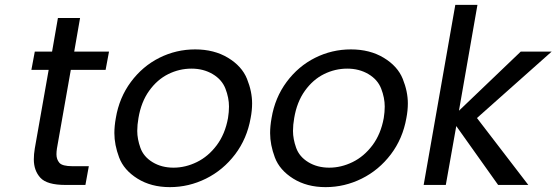

<svg xmlns="http://www.w3.org/2000/svg" viewBox="-20 -760 2287 789"><path d="M271 -473 214 -150Q212 -137 212 -126Q212 -105 224 -91Q236 -77 278 -77H345L331 0H249Q173 0 146 -29.5Q119 -59 119 -105Q119 -126 123 -150L180 -473H109L123 -548H194L218 -686H309L285 -548H428L414 -473Z M678 9Q601 9 545 -26Q489 -61 469.5 -113Q450 -165 450 -213Q450 -242 456 -275Q470 -359 518 -423.5Q566 -488 635 -522.5Q704 -557 782 -557Q860 -557 917 -522.5Q974 -488 995 -436Q1016 -384 1016 -335Q1016 -306 1010 -275Q995 -190 946 -125.5Q897 -61 826.5 -26Q756 9 678 9ZM693 -71Q742 -71 789 -94Q836 -117 870.5 -163Q905 -209 917 -275Q921 -300 921 -322Q921 -358 906.5 -395.5Q892 -433 854 -455.5Q816 -478 767 -478Q717 -478 671.5 -455.5Q626 -433 593 -387Q560 -341 549 -275Q544 -247 544 -222Q544 -189 557 -152.5Q570 -116 607 -93.5Q644 -71 693 -71Z M1318 9Q1241 9 1185 -26Q1129 -61 1109.5 -113Q1090 -165 1090 -213Q1090 -242 1096 -275Q1110 -359 1158 -423.5Q1206 -488 1275 -522.5Q1344 -557 1422 -557Q1500 -557 1557 -522.5Q1614 -488 1635 -436Q1656 -384 1656 -335Q1656 -306 1650 -275Q1635 -190 1586 -125.5Q1537 -61 1466.5 -26Q1396 9 1318 9ZM1333 -71Q1382 -71 1429 -94Q1476 -117 1510.5 -163Q1545 -209 1557 -275Q1561 -300 1561 -322Q1561 -358 1546.5 -395.5Q1532 -433 1494 -455.5Q1456 -478 1407 -478Q1357 -478 1311.5 -455.5Q1266 -433 1233 -387Q1200 -341 1189 -275Q1184 -247 1184 -222Q1184 -189 1197 -152.5Q1210 -116 1247 -93.5Q1284 -71 1333 -71Z M2027 0 1855 -242 1812 0H1721L1851 -740H1942L1866 -305L2120 -548H2247L1940 -275L2151 0Z"/></svg>

Font: Fz Poppins
Style: Italic
Weight: 400
Italic angle: -10°
Designer: Ninad Kale (Devanagari), Jonny Pinhorn (Latin)
Foundry: Indian Type Foundry
Version: Vit hóa bi Vntype.Com & FontZin.Com